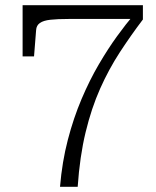

<svg xmlns="http://www.w3.org/2000/svg" viewBox="-20 -658 600 739"><path d="M244 -585H504L494 -600Q465 -566 430.5 -518.5Q396 -471 360.5 -410.5Q325 -350 294 -277Q263 -204 241 -119.5Q219 -35 211 61H279Q287 -56 309.5 -149Q332 -242 365.5 -317Q399 -392 441 -456.5Q483 -521 530 -583V-638H67V-441H111L119 -542Q120 -560 133.5 -569.5Q147 -579 174 -582Q201 -585 244 -585Z"/></svg>

Font: Roboto Serif 20pt ExtraLight
Style: Regular
Weight: 250
Version: Version 1.008